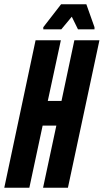

<svg xmlns="http://www.w3.org/2000/svg" viewBox="-35 -876 484 896"><path d="M-15 0 131 -688H249L188 -405H252L312 -688H429L282 0H166L228 -290H164L102 0ZM167 -739V-749L250 -856H368L406 -749V-739H329L300 -798L251 -739Z"/></svg>

Font: Saira UltraCondensed ExtraBold
Style: Italic
Weight: 800
Width: 1
Italic angle: -12°
Designer: Hector Gatti with collaboration of the Omnibus-Type team
Foundry: Omnibus-Type
Version: Version 1.101